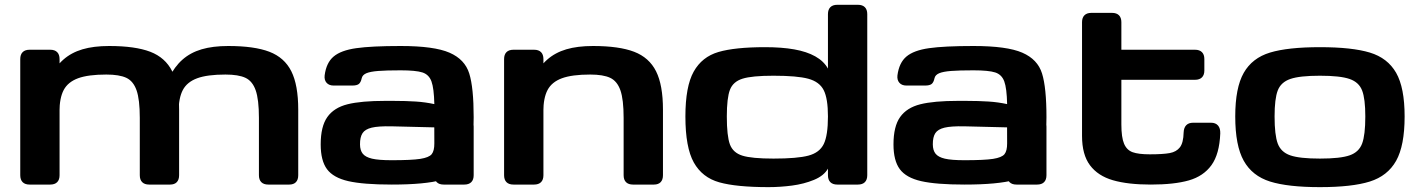

<svg xmlns="http://www.w3.org/2000/svg" viewBox="-20 -770 5927 801"><path d="M64.5 -39.1V-523.4Q64.5 -542.5 74.5 -552.5Q84.5 -562.5 103.5 -562.5H189.5Q208.5 -562.5 218.5 -552.5Q228.5 -542.5 228.5 -523.4V-39.1Q228.5 -20 218.5 -10Q208.5 0 189.5 0H103.5Q84.5 0 74.5 -10Q64.5 -20 64.5 -39.1ZM563.2 -39.1V-278.2Q563.2 -354.8 549.7 -393.2Q536.2 -431.6 507.1 -445.3Q477.9 -459 423.5 -459Q347.9 -459 305.7 -443.5Q263.5 -427.9 245.8 -394.6Q228.2 -361.3 228.2 -304.2L187.2 -443.8Q210.7 -491.5 244 -521Q277.3 -550.5 324 -564.3Q370.7 -578.1 435.3 -578.1Q543.8 -578.1 606.7 -554.1Q669.6 -530 698.4 -472.6Q727.2 -415.1 727.2 -312.5V-39.1Q727.2 -20 717.5 -10Q707.8 0 689.6 0H602.2Q583.2 0 573.2 -10Q563.2 -20 563.2 -39.1ZM1060.2 -39.1V-278.2Q1060.2 -354.8 1046.7 -393.2Q1033.2 -431.6 1004.1 -445.3Q974.9 -459 920.5 -459Q844.9 -459 802.7 -443.5Q760.4 -427.9 742.8 -394.6Q725.2 -361.3 725.2 -304.2L684.2 -443.8Q707.7 -491.5 741 -521Q774.3 -550.5 821 -564.3Q867.7 -578.1 932.2 -578.1Q1040.8 -578.1 1103.7 -554.1Q1166.6 -530 1195.4 -472.6Q1224.2 -415.1 1224.2 -312.5V-39.1Q1224.2 -20 1214.5 -10Q1204.8 0 1186.6 0H1099.2Q1080.2 0 1070.2 -10Q1060.2 -20 1060.2 -39.1Z M1317.9 -167.5Q1317.9 -242.7 1345.6 -281.7Q1373.2 -320.8 1429.8 -335Q1486.4 -349.2 1587.9 -349.2H1617.2Q1675.5 -349.1 1715 -346.4Q1754.5 -343.8 1792 -335.7Q1790.5 -401.9 1780 -430.4Q1769.5 -459 1742.2 -467.8Q1714.8 -476.6 1651.3 -476.6Q1591.6 -476.6 1558.3 -474Q1524.9 -471.4 1508.5 -464.5Q1492.2 -457.5 1489.1 -443.9Q1485.3 -426 1476.8 -419.5Q1468.4 -413.1 1449.6 -413.1H1372Q1352.6 -413.1 1342.4 -424.7Q1332.2 -436.2 1334.4 -455.5Q1341.2 -508.5 1371.9 -534.2Q1402.6 -560 1466.1 -569Q1529.6 -578.1 1651.3 -578.1Q1791.3 -578.1 1855.3 -550.2Q1919.3 -522.4 1937.7 -463.3Q1956.1 -404.2 1956.1 -281.2Q1956.1 -157.3 1924.8 -98.2Q1893.5 -39.1 1823.3 -19.5Q1753.2 0 1614.3 0Q1495.6 0 1433.1 -14.3Q1370.6 -28.6 1344.2 -64.2Q1317.9 -99.8 1317.9 -167.5ZM1792 -171.9 1791.8 -238.6 1614.1 -243Q1558 -244.1 1530.5 -237.4Q1503 -230.7 1492.4 -214.4Q1481.7 -198.1 1481.9 -167.5Q1482.1 -142.7 1493.4 -128.7Q1504.7 -114.6 1532 -108.1Q1559.3 -101.6 1614.3 -101.6Q1696.8 -101.6 1733.3 -107.2Q1769.7 -112.9 1781 -126.8Q1792.2 -140.7 1792 -171.9ZM1792 -39.1V-242.2Q1792 -261.2 1802 -271.2Q1812 -281.2 1831.1 -281.2H1917Q1936 -281.2 1946 -271.2Q1956.1 -261.2 1956.1 -242.2V-39.1Q1956.1 -20 1946 -10Q1936 0 1917 0H1831.1Q1812 0 1802 -10Q1792 -20 1792 -39.1Z M2083 -39.1V-523.4Q2083 -542.5 2093 -552.5Q2103 -562.5 2122.1 -562.5H2208Q2227.1 -562.5 2237.1 -552.5Q2247.1 -542.5 2247.1 -523.4V-39.1Q2247.1 -20 2237.1 -10Q2227.1 0 2208 0H2122.1Q2103 0 2093 -10Q2083 -20 2083 -39.1ZM2581.7 -39.1V-278.2Q2581.7 -354.8 2568.3 -393.2Q2554.8 -431.6 2525.6 -445.3Q2496.5 -459 2442.1 -459Q2366.5 -459 2324.3 -443.5Q2282 -427.9 2264.4 -394.6Q2246.8 -361.3 2246.8 -304.2L2205.8 -443.8Q2229.3 -491.5 2262.6 -521Q2295.9 -550.5 2342.6 -564.3Q2389.3 -578.1 2453.8 -578.1Q2562.4 -578.1 2625.3 -554.1Q2688.2 -530 2717 -472.6Q2745.8 -415.1 2745.8 -312.5V-39.1Q2745.8 -20 2736.1 -10Q2726.4 0 2708.2 0H2620.8Q2601.8 0 2591.7 -10Q2581.7 -20 2581.7 -39.1Z M2839.4 -284.2Q2839.4 -409.2 2873.9 -471Q2908.5 -532.9 2977.3 -553.1Q3046.1 -573.2 3171.9 -573.2Q3241.6 -573.2 3293.5 -564Q3345.4 -554.8 3381.1 -534.9Q3416.7 -515 3434.1 -483.9V-66.5Q3417.3 -36.6 3375.6 -19.5Q3334 -2.4 3284.2 4.2Q3234.5 10.7 3186.5 10.7Q3052.3 10.7 2981 -9.3Q2909.7 -29.3 2874.5 -92.1Q2839.4 -155 2839.4 -284.2ZM3207 -454.1Q3117 -454.1 3077.6 -441.7Q3038.2 -429.3 3025.2 -395.3Q3012.2 -361.3 3012.2 -284.2Q3012.2 -202.8 3025 -167.9Q3037.9 -132.9 3077 -120.7Q3116 -108.4 3207 -108.4Q3306.3 -108.4 3352.7 -120.8Q3399 -133.1 3416.6 -169.1Q3434.1 -205.2 3434.1 -284.2Q3434.1 -359 3416.4 -393.9Q3398.7 -428.8 3352.1 -441.5Q3305.6 -454.1 3207 -454.1ZM3434.1 -39.1V-710.9Q3434.1 -730 3444.1 -740Q3454.1 -750 3473.1 -750H3559.1Q3578.1 -750 3588.1 -740Q3598.1 -730 3598.1 -710.9V-39.1Q3598.1 -20 3588.1 -10Q3578.1 0 3559.1 0H3473.1Q3454.1 0 3444.1 -10Q3434.1 -20 3434.1 -39.1Z M3707.5 -167.5Q3707.5 -242.7 3735.2 -281.7Q3762.9 -320.8 3819.5 -335Q3876.1 -349.2 3977.5 -349.2H4006.8Q4065.1 -349.1 4104.6 -346.4Q4144.1 -343.8 4181.6 -335.7Q4180.2 -401.9 4169.7 -430.4Q4159.2 -459 4131.8 -467.8Q4104.5 -476.6 4040.9 -476.6Q3981.2 -476.6 3947.9 -474Q3914.6 -471.4 3898.2 -464.5Q3881.8 -457.5 3878.7 -443.9Q3874.9 -426 3866.5 -419.5Q3858 -413.1 3839.3 -413.1H3761.6Q3742.3 -413.1 3732.1 -424.7Q3721.9 -436.2 3724 -455.5Q3730.9 -508.5 3761.6 -534.2Q3792.3 -560 3855.8 -569Q3919.2 -578.1 4040.9 -578.1Q4181 -578.1 4245 -550.2Q4309 -522.4 4327.3 -463.3Q4345.7 -404.2 4345.7 -281.2Q4345.7 -157.3 4314.4 -98.2Q4283.1 -39.1 4213 -19.5Q4142.9 0 4003.9 0Q3885.3 0 3822.8 -14.3Q3760.3 -28.6 3733.9 -64.2Q3707.5 -99.8 3707.5 -167.5ZM4181.6 -171.9 4181.4 -238.6 4003.7 -243Q3947.7 -244.1 3920.2 -237.4Q3892.7 -230.7 3882 -214.4Q3871.4 -198.1 3871.6 -167.5Q3871.8 -142.7 3883.1 -128.7Q3894.3 -114.6 3921.6 -108.1Q3948.9 -101.6 4003.9 -101.6Q4086.4 -101.6 4122.9 -107.2Q4159.4 -112.9 4170.6 -126.8Q4181.8 -140.7 4181.6 -171.9ZM4181.6 -39.1V-242.2Q4181.6 -261.2 4191.7 -271.2Q4201.7 -281.2 4220.7 -281.2H4306.6Q4325.7 -281.2 4335.7 -271.2Q4345.7 -261.2 4345.7 -242.2V-39.1Q4345.7 -20 4335.7 -10Q4325.7 0 4306.6 0H4220.7Q4201.7 0 4191.7 -10Q4181.6 -20 4181.6 -39.1Z M4494.1 -203.1V-677.2Q4494.1 -696.3 4504.2 -706.3Q4514.2 -716.3 4533.2 -716.3H4619.1Q4638.2 -716.3 4648.2 -706.3Q4658.2 -696.3 4658.2 -677.2V-562.5H4965.3Q4984.4 -562.5 4994.4 -552.4Q5004.4 -542.4 5004.4 -523.8V-475.6Q5004.4 -457.2 4994.4 -447.2Q4984.4 -437.1 4965.3 -437.1H4658.2V-251.2Q4658.2 -196.7 4669.5 -170.3Q4680.8 -143.8 4705.2 -135Q4729.7 -126.2 4776.9 -126.2Q4832 -126.2 4860 -131.4Q4887.9 -136.6 4902.4 -155.4Q4917 -174.1 4918 -217.5Q4918.8 -237.3 4928.9 -247.7Q4939 -258 4957.5 -258H5032.2Q5051.3 -258 5061.4 -246.4Q5071.5 -234.9 5070.8 -213.1Q5067.3 -126.9 5034 -80.9Q5000.7 -34.9 4939.7 -17.4Q4878.7 0 4780.7 0Q4685.4 0 4622.9 -18.1Q4560.5 -36.2 4527.3 -80.5Q4494.1 -124.8 4494.1 -203.1Z M5133.3 -284.2Q5133.3 -404.2 5168.8 -466.2Q5204.2 -528.2 5278.4 -550.7Q5352.6 -573.2 5486.6 -573.2Q5620.6 -573.2 5694.8 -550.7Q5769 -528.2 5804.5 -466.2Q5839.9 -404.2 5839.9 -284.2Q5839.9 -162.3 5804.5 -99.2Q5769 -36 5694.6 -12.6Q5620.2 10.7 5486.6 10.7Q5353 10.7 5278.6 -12.6Q5204.2 -36 5168.8 -99.2Q5133.3 -162.3 5133.3 -284.2ZM5486.6 -454.1Q5401.9 -454.1 5362.9 -440.5Q5323.9 -427 5310.6 -392.5Q5297.4 -358.1 5297.4 -284.2Q5297.4 -206.6 5310.6 -171.1Q5323.9 -135.5 5362.5 -122Q5401.2 -108.4 5486.6 -108.4Q5572.1 -108.4 5610.7 -122Q5649.3 -135.5 5662.6 -171.1Q5675.9 -206.6 5675.9 -284.2Q5675.9 -358.1 5662.6 -392.5Q5649.3 -427 5610.4 -440.5Q5571.4 -454.1 5486.6 -454.1Z"/></svg>

Font: Gyrochrome
Style: Regular
Weight: 400
Designer: David Moles
Foundry: David Moles
Version: Version 1.005;Glyphs 3.2.3 (3260)